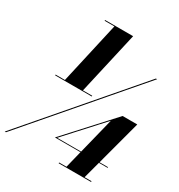

<svg xmlns="http://www.w3.org/2000/svg" viewBox="-226 -944 1103 1185"><g transform="rotate(30 326.0 -351.5)"><path d="M79 -361.5V-356H340V-361.5H274L375 -806H175V-800.5H244.5L145.5 -361.5ZM627.5 -650 -17 100H-8.5L636 -650ZM600 97.5H550.5L583 -23.5H645V-28.5H584.5L669.5 -347H565L269.5 -23.5H451.5L421.5 97.5H369V103H600ZM282.5 -28.5 517 -285.5 453 -28.5Z"/></g></svg>

Font: Bodoni* 24pt Fatface
Style: Italic
Weight: 900
Italic angle: -13°
Version: Version 2.3